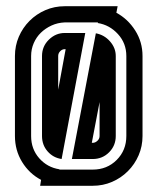

<svg xmlns="http://www.w3.org/2000/svg" viewBox="-20 -597 506 617"><path d="M358 -577 354 -556Q391 -536 414.5 -499Q438 -462 438 -417V-160Q438 -127 425.5 -98Q413 -69 391 -47Q369 -25 340 -12.5Q311 0 278 0H109L112 -19Q74 -39 51 -76.5Q28 -114 28 -160V-417Q28 -450 40.5 -479Q53 -508 75 -530Q97 -552 126 -564.5Q155 -577 188 -577ZM278 -138Q286 -138 293 -144.5Q300 -151 300 -160V-269L275 -138ZM167 -309 191 -439H188Q180 -439 173.5 -432.5Q167 -426 167 -417ZM188 -525Q165 -524 145.5 -515Q126 -506 111.5 -492Q97 -478 88.5 -458.5Q80 -439 80 -417V-160Q80 -118 106 -88.5Q132 -59 171 -53V-52H278Q324 -52 355 -83Q386 -114 386 -160V-417Q386 -458 359 -487.5Q332 -517 294 -523L295 -525ZM352 -160Q352 -129 330.5 -107.5Q309 -86 278 -86H211L288 -490Q315 -485 333.5 -464Q352 -443 352 -417ZM115 -417Q115 -448 137 -469.5Q159 -491 188 -491H254L178 -86Q151 -90 133 -110.5Q115 -131 115 -160Z"/></svg>

Font: Aurach Bi
Style: Regular
Weight: 400
Designer: Peter Wiegel
Foundry: Peter Wiegel
Version: Version 1.002